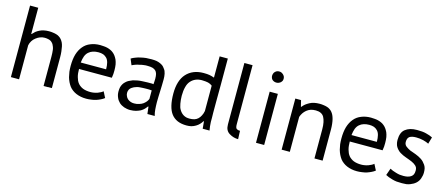

<svg xmlns="http://www.w3.org/2000/svg" viewBox="-47 -1225 4122 1772"><g transform="rotate(15 2014.0 -339.0)"><path d="M466.8 0Q466.8 -74.2 466.8 -294.9Q466.8 -325.2 463.9 -349.6Q460.9 -375 457 -394.5Q453.1 -414.1 445.3 -430.7Q437.5 -446.3 427.7 -458Q418 -469.7 405.3 -477.5Q392.6 -486.3 377.9 -490.2Q362.3 -495.1 344.7 -497.1Q327.1 -500 306.6 -500Q280.3 -500 257.8 -495.1Q235.4 -490.2 217.8 -481.4Q200.2 -472.7 184.6 -460.9Q169.9 -448.2 157.2 -433.6Q156.2 -433.6 153.3 -433.6Q153.3 -496.1 153.3 -683.6Q133.8 -683.6 75.2 -683.6Q75.2 -512.7 75.2 0Q94.7 0 153.3 0Q153.3 -81.1 153.3 -325.2Q158.2 -348.6 169.9 -367.2Q181.6 -386.7 201.2 -401.4Q219.7 -416 240.2 -423.8Q260.7 -431.6 283.2 -431.6Q298.8 -431.6 312.5 -428.7Q325.2 -426.8 335.9 -421.9Q346.7 -417 353.5 -409.2Q361.3 -402.3 367.2 -392.6Q373 -382.8 377 -371.1Q381.8 -359.4 383.8 -344.7Q385.7 -330.1 386.7 -313.5Q387.7 -296.9 387.7 -277.3Q387.7 -184.6 387.7 1Q389.6 1 397.5 1Q397.5 1 398.4 1Q398.4 1 399.4 1Q399.4 1 400.4 1Q400.4 1 401.4 1Q401.4 1 402.3 1Q403.3 1 404.3 1Q404.3 1 405.3 1Q405.3 1 406.2 1Q406.2 1 407.2 1Q407.2 1 408.2 1Q408.2 1 409.2 1Q409.2 1 410.2 1Q410.2 1 412.1 1Q412.1 1 413.1 1Q413.1 1 414.1 1Q414.1 1 415 1Q415 1 416 1Q416 1 417 1Q417 1 418 1Q418.9 1 419.9 1Q419.9 1 420.9 1Q420.9 1 421.9 1Q421.9 1 422.9 1Q422.9 1 423.8 1Q423.8 1 424.8 1Q424.8 1 425.8 1Q425.8 1 427.7 1Q427.7 1 428.7 1Q428.7 1 429.7 1Q429.7 1 430.7 0Q430.7 0 431.6 0Q431.6 0 432.6 0Q432.6 0 433.6 0Q433.6 0 434.6 0Q434.6 0 435.5 0Q435.5 0 436.5 0Q436.5 0 437.5 0Q437.5 0 438.5 0Q438.5 0 439.5 0Q439.5 0 440.4 0Q440.4 0 441.4 0Q441.4 0 442.4 0Q442.4 0 443.4 0Q443.4 0 444.3 0Q444.3 0 445.3 0Q445.3 0 446.3 0Q446.3 0 446.3 0Q446.3 0 447.3 0Q447.3 0 448.2 0Q448.2 0 449.2 0Q449.2 0 450.2 0Q450.2 0 451.2 0Q451.2 0 452.1 0Q452.1 0 454.1 0Q454.1 0 455.1 0Q455.1 0 456.1 0Q456.1 0 457 0Q457 0 457 0Q457 0 458 0Q458 0 459 0Q460 0 460.9 0Q460.9 0 461.9 0Q461.9 0 462.9 0Q462.9 0 462.9 0Q462.9 0 464.8 0Q464.8 0 465.8 0Q465.8 0 466.8 0Z M936.5 -95.7Q927.7 -87.9 915 -81.1Q902.3 -74.2 886.7 -68.4Q870.1 -62.5 852.5 -59.6Q835.9 -56.6 819.3 -56.6Q797.9 -56.6 780.3 -59.6Q761.7 -62.5 747.1 -68.4Q732.4 -74.2 720.7 -83Q708 -91.8 699.2 -102.5Q689.5 -114.3 682.6 -128.9Q676.8 -142.6 671.9 -159.2Q667 -175.8 665 -195.3Q663.1 -213.9 663.1 -235.4Q767.6 -235.4 976.6 -235.4Q979.5 -254.9 981.4 -272.5Q982.4 -290 982.4 -306.6Q982.4 -336.9 978.5 -362.3Q973.6 -387.7 965.8 -406.2Q957 -424.8 946.3 -439.5Q936.5 -453.1 922.9 -463.9Q910.2 -474.6 894.5 -481.4Q878.9 -488.3 863.3 -492.2Q846.7 -496.1 830.1 -497.1Q812.5 -499 795.9 -499Q745.1 -499 705.1 -482.4Q664.1 -466.8 636.7 -433.6Q609.4 -401.4 594.7 -353.5Q581.1 -305.7 581.1 -243.2Q581.1 -213.9 584 -187.5Q587.9 -161.1 593.8 -137.7Q600.6 -114.3 610.4 -93.8Q620.1 -74.2 632.8 -56.6Q645.5 -40 663.1 -27.3Q679.7 -14.6 700.2 -5.9Q720.7 2.9 745.1 7.8Q768.6 12.7 796.9 12.7Q821.3 12.7 845.7 8.8Q870.1 5.9 891.6 -1Q914.1 -8.8 931.6 -17.6Q950.2 -26.4 964.8 -38.1Q964.8 -39.1 964.8 -40Q964.8 -40 963.9 -41Q963.9 -41 963.9 -42Q963.9 -42 962.9 -43Q962.9 -43.9 961.9 -44.9Q961.9 -44.9 961.9 -45.9Q961.9 -45.9 960.9 -46.9Q960.9 -46.9 960.9 -47.9Q960.9 -47.9 960 -48.8Q960 -48.8 960 -49.8Q960 -49.8 959 -49.8Q959 -49.8 959 -50.8Q959 -50.8 958 -51.8Q958 -51.8 957 -53.7Q957 -53.7 957 -54.7Q957 -54.7 957 -55.7Q957 -55.7 956.1 -55.7Q956.1 -55.7 956.1 -56.6Q956.1 -56.6 955.1 -57.6Q955.1 -57.6 955.1 -58.6Q955.1 -58.6 955.1 -59.6Q955.1 -59.6 954.1 -59.6Q954.1 -59.6 953.1 -61.5Q953.1 -61.5 953.1 -62.5Q953.1 -62.5 953.1 -62.5Q953.1 -62.5 952.1 -63.5Q952.1 -63.5 952.1 -64.5Q952.1 -64.5 951.2 -65.4Q951.2 -65.4 951.2 -65.4Q951.2 -66.4 950.2 -67.4Q950.2 -67.4 950.2 -67.4Q950.2 -67.4 949.2 -69.3Q949.2 -69.3 949.2 -69.3Q949.2 -69.3 948.2 -71.3Q948.2 -71.3 948.2 -71.3Q948.2 -71.3 948.2 -72.3Q948.2 -72.3 947.3 -73.2Q947.3 -73.2 947.3 -73.2Q947.3 -73.2 947.3 -74.2Q947.3 -74.2 946.3 -75.2Q946.3 -75.2 946.3 -76.2Q946.3 -76.2 946.3 -76.2Q946.3 -77.1 945.3 -78.1Q945.3 -78.1 944.3 -79.1Q944.3 -80.1 943.4 -81.1Q943.4 -81.1 942.4 -82Q942.4 -82 942.4 -83Q942.4 -83 941.4 -84Q941.4 -84 941.4 -85Q941.4 -85 940.4 -85.9Q940.4 -85.9 940.4 -86.9Q940.4 -86.9 939.5 -87.9Q939.5 -87.9 939.5 -88.9Q939.5 -89.8 938.5 -90.8Q938.5 -90.8 937.5 -91.8Q937.5 -91.8 937.5 -92.8Q937.5 -92.8 936.5 -93.8Q936.5 -93.8 936.5 -95.7ZM877 -401.4Q891.6 -386.7 898.4 -360.4Q905.3 -334 905.3 -296.9Q824.2 -296.9 663.1 -296.9Q667 -333 676.8 -359.4Q687.5 -385.7 705.1 -400.4Q722.7 -416 745.1 -422.9Q768.6 -430.7 797.9 -430.7Q823.2 -430.7 843.8 -423.8Q863.3 -416 877 -401.4Z M1122.1 -393.6Q1129.9 -397.5 1136.7 -400.4Q1144.5 -404.3 1154.3 -407.2Q1163.1 -410.2 1172.9 -413.1Q1181.6 -416 1191.4 -417Q1202.1 -419.9 1211.9 -421.9Q1221.7 -423.8 1231.4 -424.8Q1241.2 -425.8 1250 -426.8Q1258.8 -426.8 1266.6 -426.8Q1294.9 -426.8 1314.5 -421.9Q1334 -416 1344.7 -405.3Q1355.5 -395.5 1361.3 -376Q1366.2 -357.4 1366.2 -330.1Q1366.2 -318.4 1365.2 -304.7Q1364.3 -292 1363.3 -277.3Q1356.4 -279.3 1350.6 -279.3Q1343.8 -279.3 1336.9 -279.3Q1328.1 -279.3 1309.6 -279.3Q1283.2 -279.3 1258.8 -277.3Q1233.4 -276.4 1211.9 -272.5Q1189.5 -268.6 1169.9 -262.7Q1151.4 -255.9 1134.8 -247.1Q1119.1 -239.3 1107.4 -227.5Q1094.7 -216.8 1085.9 -202.1Q1077.1 -187.5 1072.3 -169.9Q1068.4 -152.3 1068.4 -129.9Q1068.4 -113.3 1071.3 -99.6Q1074.2 -85.9 1080.1 -72.3Q1085 -59.6 1092.8 -48.8Q1100.6 -38.1 1110.4 -28.3Q1120.1 -19.5 1131.8 -12.7Q1143.6 -5.9 1157.2 -1Q1169.9 2.9 1184.6 5.9Q1199.2 8.8 1214.8 8.8Q1231.4 8.8 1245.1 6.8Q1258.8 4.9 1270.5 2Q1283.2 -2 1293.9 -5.9Q1304.7 -10.7 1313.5 -14.6Q1323.2 -20.5 1331.1 -26.4Q1338.9 -32.2 1345.7 -39.1Q1352.5 -45.9 1357.4 -52.7Q1363.3 -58.6 1367.2 -65.4Q1369.1 -65.4 1372.1 -65.4Q1372.1 -65.4 1372.1 -64.5Q1372.1 -64.5 1373 -63.5Q1373 -63.5 1373 -62.5Q1373 -62.5 1373 -61.5Q1373 -60.5 1373 -59.6Q1373 -59.6 1373 -58.6Q1373 -58.6 1373 -57.6Q1373 -57.6 1373 -56.6Q1373 -56.6 1373 -55.7Q1373 -55.7 1374 -54.7Q1374 -54.7 1374 -53.7Q1374 -53.7 1374 -52.7Q1374 -52.7 1374 -51.8Q1374 -51.8 1374 -50.8Q1374 -49.8 1374 -48.8Q1374 -48.8 1374 -47.9Q1374 -47.9 1374 -46.9Q1374 -46.9 1375 -45.9Q1375 -45.9 1375 -44.9Q1375 -44.9 1375 -43.9Q1375 -43.9 1375 -43Q1375 -43 1375 -41Q1375 -41 1375 -40Q1375 -40 1375 -39.1Q1375 -39.1 1375 -38.1Q1375 -38.1 1376 -37.1Q1376 -37.1 1376 -36.1Q1376 -36.1 1376 -35.2Q1376 -34.2 1376 -33.2Q1376 -33.2 1376 -32.2Q1376 -32.2 1376 -31.2Q1376 -31.2 1376 -30.3Q1376 -30.3 1377 -29.3Q1377 -29.3 1377 -28.3Q1377 -28.3 1377 -27.3Q1377 -27.3 1377 -26.4Q1377 -26.4 1377 -25.4Q1377 -25.4 1377 -24.4Q1377 -24.4 1377 -23.4Q1377 -23.4 1377 -22.5Q1377 -21.5 1377.9 -20.5Q1377.9 -20.5 1377.9 -19.5Q1377.9 -19.5 1377.9 -18.6Q1377.9 -18.6 1377.9 -17.6Q1377.9 -17.6 1377.9 -16.6Q1377.9 -16.6 1377.9 -15.6Q1377.9 -15.6 1377.9 -14.6Q1377.9 -14.6 1377.9 -13.7Q1377.9 -13.7 1377.9 -12.7Q1377.9 -12.7 1378.9 -11.7Q1378.9 -11.7 1378.9 -10.7Q1378.9 -10.7 1378.9 -9.8Q1378.9 -9.8 1378.9 -9.8Q1378.9 -9.8 1378.9 -8.8Q1378.9 -8.8 1378.9 -7.8Q1378.9 -7.8 1378.9 -6.8Q1378.9 -5.9 1378.9 -4.9Q1378.9 -4.9 1379.9 -3.9Q1379.9 -3.9 1379.9 -2.9Q1379.9 -2.9 1379.9 -2Q1379.9 -2 1379.9 -2Q1379.9 -2 1379.9 -1Q1379.9 -1 1379.9 0Q1379.9 0 1379.9 1Q1379.9 1 1379.9 2Q1379.9 2 1379.9 2Q1379.9 2 1379.9 2.9Q1380.9 2.9 1381.8 2.9Q1381.8 2.9 1382.8 2.9Q1382.8 2.9 1383.8 2.9Q1383.8 2.9 1384.8 2.9Q1384.8 2.9 1385.7 2.9Q1386.7 2.9 1387.7 2.9Q1387.7 2.9 1388.7 2.9Q1388.7 2.9 1389.6 2.9Q1389.6 2.9 1390.6 2.9Q1390.6 2.9 1391.6 2.9Q1391.6 2.9 1392.6 2.9Q1392.6 2.9 1393.6 2.9Q1393.6 2.9 1394.5 2.9Q1394.5 2.9 1395.5 2.9Q1395.5 2.9 1396.5 2.9Q1396.5 2.9 1397.5 2.9Q1397.5 2.9 1399.4 2.9Q1399.4 2.9 1400.4 2.9Q1400.4 2.9 1401.4 2.9Q1401.4 2.9 1402.3 2.9Q1402.3 2.9 1403.3 2.9Q1403.3 2.9 1404.3 2.9Q1404.3 2.9 1405.3 2.9Q1405.3 2.9 1406.2 2.9Q1407.2 2.9 1408.2 2.9Q1408.2 2.9 1409.2 2.9Q1409.2 2.9 1410.2 2.9Q1410.2 2.9 1411.1 2.9Q1411.1 2.9 1412.1 2.9Q1412.1 2.9 1413.1 2.9Q1413.1 2.9 1414.1 2.9Q1414.1 2.9 1415 2.9Q1415 2.9 1417 2.9Q1417 2.9 1418 2.9Q1418 2.9 1418.9 2.9Q1418.9 2.9 1419.9 2.9Q1419.9 2.9 1420.9 2.9Q1420.9 2.9 1421.9 2.9Q1421.9 2.9 1422.9 2.9Q1422.9 2.9 1423.8 2.9Q1424.8 2.9 1425.8 2.9Q1425.8 2.9 1426.8 2.9Q1426.8 2.9 1427.7 2.9Q1427.7 2.9 1428.7 2.9Q1428.7 2.9 1429.7 2.9Q1429.7 2.9 1430.7 2.9Q1430.7 2.9 1431.6 2.9Q1431.6 2.9 1432.6 2.9Q1432.6 2.9 1433.6 2.9Q1433.6 2.9 1435.5 2.9Q1435.5 2.9 1436.5 2.9Q1436.5 2.9 1437.5 2.9Q1437.5 2.9 1438.5 2.9Q1438.5 2.9 1439.5 2.9Q1439.5 2.9 1440.4 2.9Q1440.4 2.9 1441.4 2.9Q1441.4 2.9 1442.4 2.9Q1442.4 2.9 1443.4 2.9Q1443.4 2.9 1444.3 2.9Q1444.3 2.9 1445.3 2.9Q1445.3 2.9 1446.3 2.9Q1446.3 2.9 1447.3 2.9Q1447.3 2.9 1448.2 2.9Q1448.2 2.9 1449.2 2.9Q1449.2 2.9 1450.2 2.9Q1446.3 -10.7 1443.4 -25.4Q1440.4 -41 1439.5 -56.6Q1438.5 -72.3 1437.5 -89.8Q1436.5 -107.4 1436.5 -125Q1436.5 -149.4 1437.5 -176.8Q1438.5 -203.1 1439.5 -230.5Q1440.4 -257.8 1441.4 -287.1Q1442.4 -315.4 1442.4 -344.7Q1442.4 -358.4 1441.4 -371.1Q1439.5 -383.8 1437.5 -397.5Q1434.6 -411.1 1429.7 -422.9Q1423.8 -434.6 1415 -445.3Q1407.2 -457 1396.5 -465.8Q1384.8 -474.6 1369.1 -481.4Q1353.5 -488.3 1333 -492.2Q1312.5 -495.1 1287.1 -495.1Q1260.7 -495.1 1234.4 -493.2Q1209 -490.2 1184.6 -484.4Q1160.2 -479.5 1138.7 -470.7Q1116.2 -462.9 1097.7 -451.2Q1097.7 -451.2 1098.6 -450.2Q1098.6 -450.2 1098.6 -449.2Q1098.6 -449.2 1099.6 -448.2Q1099.6 -448.2 1099.6 -447.3Q1099.6 -447.3 1099.6 -446.3Q1099.6 -446.3 1100.6 -445.3Q1100.6 -445.3 1100.6 -444.3Q1100.6 -444.3 1101.6 -443.4Q1101.6 -443.4 1101.6 -442.4Q1101.6 -442.4 1101.6 -441.4Q1101.6 -441.4 1102.5 -440.4Q1102.5 -440.4 1102.5 -439.5Q1102.5 -439.5 1103.5 -439.5Q1103.5 -439.5 1103.5 -438.5Q1103.5 -438.5 1103.5 -437.5Q1103.5 -437.5 1104.5 -435.5Q1104.5 -435.5 1104.5 -434.6Q1104.5 -434.6 1105.5 -433.6Q1105.5 -433.6 1105.5 -433.6Q1105.5 -433.6 1106.4 -431.6Q1106.4 -431.6 1106.4 -430.7Q1106.4 -430.7 1106.4 -429.7Q1106.4 -429.7 1107.4 -429.7Q1107.4 -429.7 1107.4 -427.7Q1107.4 -427.7 1108.4 -426.8Q1108.4 -426.8 1108.4 -426.8Q1108.4 -425.8 1109.4 -424.8Q1109.4 -424.8 1109.4 -423.8Q1109.4 -423.8 1109.4 -422.9Q1109.4 -422.9 1110.4 -421.9Q1110.4 -421.9 1110.4 -421.9Q1110.4 -421.9 1110.4 -420.9Q1110.4 -420.9 1111.3 -419.9Q1111.3 -419.9 1111.3 -419.9Q1111.3 -419.9 1111.3 -418.9Q1111.3 -418.9 1111.3 -418Q1111.3 -418 1112.3 -417Q1112.3 -417 1112.3 -417Q1112.3 -417 1113.3 -415Q1113.3 -415 1113.3 -415Q1113.3 -415 1113.3 -414.1Q1113.3 -414.1 1113.3 -414.1Q1113.3 -414.1 1114.3 -412.1Q1114.3 -412.1 1114.3 -411.1Q1114.3 -411.1 1115.2 -410.2Q1115.2 -410.2 1115.2 -409.2Q1115.2 -409.2 1116.2 -408.2Q1116.2 -408.2 1116.2 -407.2Q1116.2 -407.2 1117.2 -406.2Q1117.2 -406.2 1117.2 -405.3Q1117.2 -405.3 1117.2 -404.3Q1117.2 -404.3 1118.2 -403.3Q1118.2 -403.3 1118.2 -402.3Q1118.2 -402.3 1119.1 -401.4Q1119.1 -401.4 1119.1 -400.4Q1119.1 -400.4 1120.1 -399.4Q1120.1 -399.4 1120.1 -397.5Q1120.1 -397.5 1121.1 -396.5Q1121.1 -396.5 1121.1 -395.5Q1121.1 -395.5 1122.1 -394.5Q1122.1 -394.5 1122.1 -393.6ZM1172.9 -82Q1161.1 -92.8 1155.3 -107.4Q1148.4 -121.1 1148.4 -137.7Q1148.4 -150.4 1152.3 -160.2Q1155.3 -170.9 1162.1 -178.7Q1168.9 -186.5 1177.7 -192.4Q1186.5 -198.2 1196.3 -203.1Q1208 -208 1220.7 -211.9Q1233.4 -215.8 1248 -216.8Q1262.7 -218.8 1277.3 -218.8Q1292 -219.7 1306.6 -219.7Q1313.5 -219.7 1321.3 -219.7Q1328.1 -219.7 1335 -219.7Q1341.8 -219.7 1348.6 -218.8Q1355.5 -218.8 1362.3 -217.8Q1362.3 -190.4 1362.3 -136.7Q1360.4 -130.9 1356.4 -124Q1352.5 -118.2 1347.7 -110.4Q1342.8 -103.5 1335.9 -97.7Q1329.1 -90.8 1321.3 -85Q1313.5 -80.1 1304.7 -75.2Q1294.9 -71.3 1284.2 -67.4Q1274.4 -63.5 1261.7 -61.5Q1249 -59.6 1235.4 -59.6Q1215.8 -59.6 1201.2 -65.4Q1185.5 -71.3 1172.9 -82Z M1964.8 -683.6Q1945.3 -683.6 1886.7 -683.6Q1886.7 -632.8 1886.7 -480.5Q1874 -484.4 1862.3 -488.3Q1851.6 -491.2 1840.8 -493.2Q1831.1 -495.1 1816.4 -496.1Q1801.8 -497.1 1784.2 -497.1Q1732.4 -497.1 1691.4 -480.5Q1650.4 -463.9 1621.1 -431.6Q1591.8 -399.4 1577.1 -351.6Q1562.5 -304.7 1562.5 -242.2Q1562.5 -176.8 1574.2 -128.9Q1585.9 -80.1 1609.4 -49.8Q1632.8 -19.5 1668.9 -3.9Q1706.1 11.7 1754.9 11.7Q1780.3 11.7 1800.8 6.8Q1822.3 1 1841.8 -10.7Q1860.4 -21.5 1874 -36.1Q1887.7 -49.8 1897.5 -67.4Q1898.4 -67.4 1901.4 -67.4Q1902.3 -62.5 1903.3 -53.7Q1904.3 -45.9 1905.3 -32.2Q1906.2 -19.5 1907.2 -10.7Q1908.2 -2 1908.2 2Q1909.2 2 1910.2 2Q1910.2 2 1911.1 2Q1911.1 2 1912.1 2Q1912.1 2 1913.1 2Q1913.1 2 1914.1 2Q1914.1 2 1915 2Q1915 2 1916 2Q1916 2 1917 2Q1917 2 1918 2Q1918 2 1918.9 2Q1919.9 2 1920.9 2Q1920.9 2 1921.9 2Q1921.9 2 1922.9 2Q1922.9 2 1923.8 2Q1923.8 2 1924.8 2Q1924.8 2 1925.8 2Q1925.8 2 1926.8 2Q1926.8 2 1927.7 2Q1927.7 2 1928.7 2Q1928.7 2 1930.7 2Q1930.7 2 1931.6 2Q1931.6 2 1932.6 2Q1932.6 2 1933.6 2Q1933.6 2 1934.6 2Q1934.6 2 1935.5 2Q1935.5 2 1936.5 2Q1936.5 2 1937.5 2Q1938.5 2 1939.5 2Q1939.5 2 1940.4 2Q1940.4 2 1941.4 2Q1941.4 2 1942.4 2Q1942.4 2 1943.4 2Q1943.4 2 1944.3 2Q1944.3 2 1945.3 2Q1945.3 2 1946.3 2Q1946.3 2 1948.2 2Q1948.2 2 1949.2 2Q1949.2 2 1950.2 2Q1950.2 2 1951.2 2Q1951.2 2 1953.1 2Q1953.1 2 1954.1 2Q1954.1 2 1955.1 2Q1955.1 2 1956.1 2Q1956.1 2 1957 2Q1957 2 1958 2Q1958 2 1959 2Q1959 2 1960 2Q1960 2 1960.9 2Q1960.9 2 1961.9 2Q1961.9 2 1962.9 2Q1962.9 2 1963.9 2Q1963.9 2 1964.8 2Q1964.8 2 1965.8 2Q1965.8 2 1966.8 2Q1966.8 2 1967.8 2Q1967.8 2 1968.8 2Q1968.8 2 1969.7 2Q1969.7 2 1970.7 2Q1970.7 2 1971.7 2Q1971.7 2 1972.7 2Q1972.7 2 1973.6 2Q1973.6 2 1973.6 2Q1969.7 -17.6 1967.8 -37.1Q1965.8 -56.6 1964.8 -77.1Q1964.8 -97.7 1964.8 -120.1Q1963.9 -142.6 1963.9 -168Q1963.9 -200.2 1963.9 -264.6Q1963.9 -329.1 1964.8 -425.8Q1964.8 -522.5 1964.8 -586.9Q1964.8 -651.4 1964.8 -683.6ZM1709 -70.3Q1697.3 -77.1 1687.5 -86.9Q1677.7 -96.7 1669.9 -109.4Q1662.1 -121.1 1657.2 -135.7Q1652.3 -150.4 1649.4 -168Q1646.5 -184.6 1644.5 -203.1Q1642.6 -221.7 1642.6 -242.2Q1642.6 -290 1652.3 -326.2Q1661.1 -362.3 1680.7 -383.8Q1699.2 -405.3 1725.6 -417Q1752.9 -428.7 1786.1 -428.7Q1805.7 -428.7 1820.3 -426.8Q1835 -425.8 1845.7 -422.9Q1857.4 -419.9 1867.2 -415Q1877 -410.2 1885.7 -403.3Q1885.7 -322.3 1885.7 -161.1Q1880.9 -134.8 1870.1 -115.2Q1860.4 -95.7 1845.7 -82Q1831.1 -68.4 1811.5 -62.5Q1791 -56.6 1766.6 -56.6Q1750 -56.6 1735.4 -59.6Q1720.7 -63.5 1709 -70.3Z M2201.2 -683.6Q2181.6 -683.6 2123 -683.6Q2123 -537.1 2123 -97.7Q2123 -67.4 2132.8 -46.9Q2143.6 -25.4 2164.1 -13.7Q2184.6 -1 2206.1 4.9Q2227.5 10.7 2249 10.7Q2247.1 -23.4 2247.1 -35.2Q2246.1 -46.9 2247.1 -38.1Q2248 -28.3 2247.1 -36.1Q2247.1 -43 2246.1 -68.4Q2235.4 -68.4 2226.6 -70.3Q2218.8 -73.2 2212.9 -77.1Q2207 -81.1 2204.1 -91.8Q2201.2 -102.5 2201.2 -119.1Q2201.2 -155.3 2201.2 -225.6Q2201.2 -295.9 2201.2 -401.4Q2201.2 -506.8 2201.2 -577.1Q2201.2 -647.5 2201.2 -683.6Z M2417 0Q2436.5 0 2495.1 0Q2495.1 -122.1 2495.1 -488.3Q2475.6 -488.3 2417 -488.3Q2417 -366.2 2417 0ZM2415 -599.6Q2422.9 -592.8 2432.6 -588.9Q2442.4 -585 2454.1 -585Q2465.8 -585 2475.6 -588.9Q2485.4 -592.8 2494.1 -599.6Q2502 -607.4 2506.8 -616.2Q2510.7 -625 2510.7 -636.7Q2510.7 -647.5 2506.8 -657.2Q2502 -667 2494.1 -674.8Q2485.4 -682.6 2475.6 -687.5Q2465.8 -691.4 2454.1 -691.4Q2442.4 -691.4 2432.6 -687.5Q2422.9 -682.6 2415 -674.8Q2407.2 -667 2404.3 -657.2Q2400.4 -647.5 2400.4 -636.7Q2400.4 -625 2404.3 -616.2Q2407.2 -607.4 2415 -599.6Z M3053.7 0Q3053.7 -74.2 3053.7 -294.9Q3053.7 -325.2 3050.8 -349.6Q3047.9 -375 3043 -394.5Q3038.1 -414.1 3030.3 -430.7Q3022.5 -446.3 3012.7 -458Q3002.9 -469.7 2990.2 -477.5Q2977.5 -486.3 2962.9 -490.2Q2947.3 -495.1 2929.7 -497.1Q2912.1 -500 2892.6 -500Q2865.2 -500 2840.8 -495.1Q2817.4 -490.2 2797.9 -479.5Q2778.3 -468.8 2762.7 -457Q2747.1 -444.3 2735.4 -428.7Q2734.4 -428.7 2731.4 -428.7Q2727.5 -443.4 2716.8 -488.3Q2703.1 -488.3 2662.1 -488.3Q2662.1 -366.2 2662.1 0Q2681.6 0 2740.2 0Q2740.2 -84 2740.2 -334Q2747.1 -354.5 2758.8 -372.1Q2770.5 -389.6 2787.1 -403.3Q2803.7 -417 2825.2 -424.8Q2846.7 -431.6 2873 -431.6Q2902.3 -431.6 2921.9 -421.9Q2942.4 -412.1 2953.1 -392.6Q2963.9 -373 2969.7 -344.7Q2975.6 -316.4 2975.6 -278.3Q2975.6 -185.5 2975.6 0Q2995.1 0 3053.7 0Z M3523.4 -95.7Q3514.6 -87.9 3502 -81.1Q3489.3 -74.2 3473.6 -68.4Q3457 -62.5 3439.5 -59.6Q3422.9 -56.6 3406.2 -56.6Q3384.8 -56.6 3367.2 -59.6Q3348.6 -62.5 3334 -68.4Q3319.3 -74.2 3307.6 -83Q3294.9 -91.8 3286.1 -102.5Q3276.4 -114.3 3269.5 -128.9Q3263.7 -142.6 3258.8 -159.2Q3253.9 -175.8 3252 -195.3Q3250 -213.9 3250 -235.4Q3354.5 -235.4 3563.5 -235.4Q3566.4 -254.9 3568.4 -272.5Q3569.3 -290 3569.3 -306.6Q3569.3 -336.9 3565.4 -362.3Q3560.5 -387.7 3552.7 -406.2Q3543.9 -424.8 3533.2 -439.5Q3523.4 -453.1 3509.8 -463.9Q3497.1 -474.6 3481.4 -481.4Q3465.8 -488.3 3450.2 -492.2Q3433.6 -496.1 3417 -497.1Q3399.4 -499 3382.8 -499Q3332 -499 3292 -482.4Q3251 -466.8 3223.6 -433.6Q3196.3 -401.4 3181.6 -353.5Q3168 -305.7 3168 -243.2Q3168 -213.9 3170.9 -187.5Q3174.8 -161.1 3180.7 -137.7Q3187.5 -114.3 3197.3 -93.8Q3207 -74.2 3219.7 -56.6Q3232.4 -40 3250 -27.3Q3266.6 -14.6 3287.1 -5.9Q3307.6 2.9 3332 7.8Q3355.5 12.7 3383.8 12.7Q3408.2 12.7 3432.6 8.8Q3457 5.9 3478.5 -1Q3501 -8.8 3518.6 -17.6Q3537.1 -26.4 3551.8 -38.1Q3551.8 -39.1 3551.8 -40Q3551.8 -40 3550.8 -41Q3550.8 -41 3550.8 -42Q3550.8 -42 3549.8 -43Q3549.8 -43.9 3548.8 -44.9Q3548.8 -44.9 3548.8 -45.9Q3548.8 -45.9 3547.9 -46.9Q3547.9 -46.9 3547.9 -47.9Q3547.9 -47.9 3546.9 -48.8Q3546.9 -48.8 3546.9 -49.8Q3546.9 -49.8 3545.9 -49.8Q3545.9 -49.8 3545.9 -50.8Q3545.9 -50.8 3544.9 -51.8Q3544.9 -51.8 3543.9 -53.7Q3543.9 -53.7 3543.9 -54.7Q3543.9 -54.7 3543.9 -55.7Q3543.9 -55.7 3543 -55.7Q3543 -55.7 3543 -56.6Q3543 -56.6 3542 -57.6Q3542 -57.6 3542 -58.6Q3542 -58.6 3542 -59.6Q3542 -59.6 3541 -59.6Q3541 -59.6 3540 -61.5Q3540 -61.5 3540 -62.5Q3540 -62.5 3540 -62.5Q3540 -62.5 3539.1 -63.5Q3539.1 -63.5 3539.1 -64.5Q3539.1 -64.5 3538.1 -65.4Q3538.1 -65.4 3538.1 -65.4Q3538.1 -66.4 3537.1 -67.4Q3537.1 -67.4 3537.1 -67.4Q3537.1 -67.4 3536.1 -69.3Q3536.1 -69.3 3536.1 -69.3Q3536.1 -69.3 3535.2 -71.3Q3535.2 -71.3 3535.2 -71.3Q3535.2 -71.3 3535.2 -72.3Q3535.2 -72.3 3534.2 -73.2Q3534.2 -73.2 3534.2 -73.2Q3534.2 -73.2 3534.2 -74.2Q3534.2 -74.2 3533.2 -75.2Q3533.2 -75.2 3533.2 -76.2Q3533.2 -76.2 3533.2 -76.2Q3533.2 -77.1 3532.2 -78.1Q3532.2 -78.1 3531.2 -79.1Q3531.2 -80.1 3530.3 -81.1Q3530.3 -81.1 3529.3 -82Q3529.3 -82 3529.3 -83Q3529.3 -83 3528.3 -84Q3528.3 -84 3528.3 -85Q3528.3 -85 3527.3 -85.9Q3527.3 -85.9 3527.3 -86.9Q3527.3 -86.9 3526.4 -87.9Q3526.4 -87.9 3526.4 -88.9Q3526.4 -89.8 3525.4 -90.8Q3525.4 -90.8 3524.4 -91.8Q3524.4 -91.8 3524.4 -92.8Q3524.4 -92.8 3523.4 -93.8Q3523.4 -93.8 3523.4 -95.7ZM3463.9 -401.4Q3478.5 -386.7 3485.4 -360.4Q3492.2 -334 3492.2 -296.9Q3411.1 -296.9 3250 -296.9Q3253.9 -333 3263.7 -359.4Q3274.4 -385.7 3292 -400.4Q3309.6 -416 3332 -422.9Q3355.5 -430.7 3384.8 -430.7Q3410.2 -430.7 3430.7 -423.8Q3450.2 -416 3463.9 -401.4Z M3879.9 -73.2Q3866.2 -64.5 3848.6 -60.5Q3831.1 -56.6 3809.6 -56.6Q3791 -56.6 3773.4 -58.6Q3754.9 -61.5 3736.3 -67.4Q3718.8 -72.3 3704.1 -78.1Q3689.5 -84 3677.7 -90.8Q3677.7 -89.8 3677.7 -88.9Q3677.7 -88.9 3677.7 -87.9Q3677.7 -87.9 3676.8 -86.9Q3676.8 -86.9 3676.8 -85.9Q3676.8 -85.9 3676.8 -85Q3676.8 -85 3675.8 -84Q3675.8 -84 3675.8 -83Q3675.8 -83 3675.8 -82Q3675.8 -82 3674.8 -81.1Q3674.8 -81.1 3674.8 -81.1Q3674.8 -81.1 3674.8 -80.1Q3674.8 -80.1 3673.8 -79.1Q3673.8 -79.1 3673.8 -78.1Q3673.8 -78.1 3672.9 -76.2Q3672.9 -76.2 3672.9 -75.2Q3672.9 -75.2 3672.9 -74.2Q3672.9 -74.2 3671.9 -73.2Q3671.9 -73.2 3671.9 -73.2Q3671.9 -73.2 3671.9 -72.3Q3671.9 -71.3 3670.9 -70.3Q3670.9 -70.3 3670.9 -69.3Q3670.9 -69.3 3670.9 -68.4Q3670.9 -68.4 3669.9 -68.4Q3669.9 -68.4 3669.9 -67.4Q3669.9 -66.4 3669.9 -65.4Q3669.9 -65.4 3668.9 -64.5Q3668.9 -64.5 3668.9 -64.5Q3668.9 -63.5 3668.9 -62.5Q3668.9 -62.5 3668 -61.5Q3668 -61.5 3668 -61.5Q3668 -60.5 3667 -59.6Q3667 -59.6 3667 -59.6Q3667 -58.6 3667 -57.6Q3667 -57.6 3666 -56.6Q3666 -56.6 3666 -55.7Q3666 -55.7 3666 -54.7Q3666 -54.7 3665 -53.7Q3665 -53.7 3665 -53.7Q3665 -52.7 3665 -51.8Q3665 -51.8 3664.1 -51.8Q3664.1 -51.8 3664.1 -50.8Q3664.1 -50.8 3664.1 -49.8Q3664.1 -49.8 3664.1 -48.8Q3664.1 -48.8 3663.1 -48.8Q3663.1 -48.8 3663.1 -47.9Q3663.1 -47.9 3663.1 -46.9Q3663.1 -46.9 3663.1 -45.9Q3663.1 -45.9 3662.1 -44.9Q3662.1 -44.9 3662.1 -43.9Q3662.1 -43.9 3661.1 -43Q3661.1 -43 3661.1 -42Q3661.1 -42 3661.1 -41Q3661.1 -41 3660.2 -40Q3660.2 -40 3660.2 -40Q3660.2 -40 3660.2 -39.1Q3660.2 -39.1 3660.2 -38.1Q3660.2 -38.1 3659.2 -37.1Q3659.2 -37.1 3659.2 -36.1Q3659.2 -36.1 3659.2 -35.2Q3659.2 -35.2 3658.2 -34.2Q3658.2 -34.2 3658.2 -34.2Q3658.2 -34.2 3658.2 -32.2Q3658.2 -32.2 3657.2 -31.2Q3657.2 -31.2 3657.2 -31.2Q3657.2 -31.2 3656.2 -29.3Q3656.2 -29.3 3656.2 -28.3Q3656.2 -28.3 3656.2 -27.3Q3656.2 -27.3 3656.2 -26.4Q3656.2 -26.4 3655.3 -25.4Q3655.3 -25.4 3655.3 -24.4Q3655.3 -24.4 3654.3 -24.4Q3668 -16.6 3683.6 -10.7Q3700.2 -3.9 3719.7 1Q3739.3 6.8 3762.7 9.8Q3786.1 11.7 3814.5 11.7Q3835.9 11.7 3855.5 9.8Q3874 6.8 3889.6 1Q3905.3 -4.9 3918.9 -12.7Q3932.6 -20.5 3943.4 -30.3Q3954.1 -40 3961.9 -51.8Q3969.7 -63.5 3974.6 -77.1Q3979.5 -90.8 3982.4 -105.5Q3985.4 -119.1 3985.4 -135.7Q3985.4 -158.2 3981.4 -175.8Q3976.6 -193.4 3967.8 -206.1Q3959 -218.8 3948.2 -230.5Q3937.5 -242.2 3923.8 -251Q3910.2 -259.8 3896.5 -266.6Q3882.8 -273.4 3867.2 -279.3Q3851.6 -284.2 3837.9 -290Q3824.2 -294.9 3810.5 -299.8Q3796.9 -305.7 3787.1 -312.5Q3776.4 -318.4 3767.6 -326.2Q3758.8 -334 3754.9 -342.8Q3750 -352.5 3750 -365.2Q3750 -383.8 3754.9 -396.5Q3759.8 -408.2 3769.5 -416Q3779.3 -422.9 3794.9 -426.8Q3810.5 -430.7 3833 -430.7Q3850.6 -430.7 3867.2 -428.7Q3884.8 -426.8 3900.4 -422.9Q3916 -418.9 3929.7 -414.1Q3943.4 -409.2 3955.1 -403.3Q3955.1 -404.3 3955.1 -405.3Q3955.1 -405.3 3955.1 -406.2Q3955.1 -406.2 3956.1 -407.2Q3956.1 -407.2 3956.1 -408.2Q3956.1 -408.2 3956.1 -409.2Q3956.1 -410.2 3957 -411.1Q3957 -411.1 3957 -412.1Q3957 -412.1 3957 -413.1Q3957 -413.1 3957 -414.1Q3957 -414.1 3958 -415Q3958 -415 3958 -416Q3958 -416 3958 -416Q3958 -416 3958 -417Q3958 -417 3959 -418Q3959 -418 3959 -418.9Q3959 -418.9 3959 -419.9Q3959 -419.9 3959 -420.9Q3959 -420.9 3960 -421.9Q3960 -421.9 3960 -422.9Q3960 -422.9 3960 -422.9Q3960 -423.8 3960.9 -424.8Q3960.9 -424.8 3960.9 -425.8Q3960.9 -425.8 3960.9 -426.8Q3960.9 -426.8 3960.9 -426.8Q3960.9 -426.8 3961.9 -428.7Q3961.9 -428.7 3961.9 -429.7Q3961.9 -429.7 3961.9 -429.7Q3961.9 -429.7 3962.9 -431.6Q3962.9 -431.6 3962.9 -432.6Q3962.9 -432.6 3962.9 -432.6Q3962.9 -433.6 3963.9 -434.6Q3963.9 -434.6 3963.9 -435.5Q3963.9 -435.5 3963.9 -435.5Q3963.9 -435.5 3963.9 -436.5Q3963.9 -436.5 3963.9 -437.5Q3963.9 -437.5 3964.8 -438.5Q3964.8 -438.5 3964.8 -439.5Q3964.8 -439.5 3964.8 -440.4Q3964.8 -440.4 3964.8 -440.4Q3964.8 -441.4 3965.8 -442.4Q3965.8 -442.4 3965.8 -442.4Q3965.8 -442.4 3965.8 -443.4Q3965.8 -443.4 3965.8 -444.3Q3965.8 -444.3 3966.8 -445.3Q3966.8 -445.3 3966.8 -445.3Q3966.8 -445.3 3966.8 -446.3Q3966.8 -446.3 3966.8 -447.3Q3966.8 -447.3 3967.8 -448.2Q3967.8 -448.2 3967.8 -449.2Q3967.8 -449.2 3967.8 -449.2Q3967.8 -450.2 3967.8 -451.2Q3967.8 -451.2 3968.8 -452.1Q3968.8 -452.1 3968.8 -452.1Q3968.8 -452.1 3968.8 -454.1Q3968.8 -454.1 3969.7 -455.1Q3969.7 -455.1 3969.7 -456.1Q3969.7 -456.1 3969.7 -456.1Q3969.7 -456.1 3969.7 -457Q3969.7 -457 3969.7 -458Q3969.7 -458 3970.7 -458Q3970.7 -458 3970.7 -459Q3970.7 -459 3970.7 -460Q3970.7 -460 3970.7 -460.9Q3970.7 -460.9 3970.7 -460.9Q3970.7 -460.9 3971.7 -461.9Q3971.7 -461.9 3971.7 -462.9Q3971.7 -462.9 3971.7 -463.9Q3971.7 -463.9 3971.7 -464.8Q3971.7 -464.8 3972.7 -465.8Q3972.7 -465.8 3972.7 -466.8Q3972.7 -466.8 3972.7 -467.8Q3972.7 -467.8 3973.6 -467.8Q3960.9 -474.6 3944.3 -480.5Q3928.7 -486.3 3911.1 -490.2Q3893.6 -495.1 3871.1 -497.1Q3849.6 -499 3823.2 -499Q3787.1 -499 3759.8 -491.2Q3731.4 -482.4 3711.9 -466.8Q3691.4 -451.2 3681.6 -424.8Q3671.9 -398.4 3671.9 -363.3Q3671.9 -341.8 3676.8 -325.2Q3680.7 -308.6 3689.5 -295.9Q3698.2 -282.2 3709 -272.5Q3718.8 -261.7 3732.4 -253.9Q3746.1 -246.1 3759.8 -239.3Q3773.4 -232.4 3789.1 -227.5Q3804.7 -222.7 3818.4 -216.8Q3832 -211.9 3845.7 -206.1Q3859.4 -200.2 3870.1 -193.4Q3880.9 -186.5 3889.6 -178.7Q3898.4 -169.9 3903.3 -159.2Q3907.2 -147.5 3907.2 -132.8Q3907.2 -110.4 3900.4 -95.7Q3892.6 -81.1 3879.9 -73.2Z"/></g></svg>

Font: Aptus Gothic JP
Style: Medium
Weight: 400
Designer: Fuminori Ogawa / Motoya
Version: Version 1